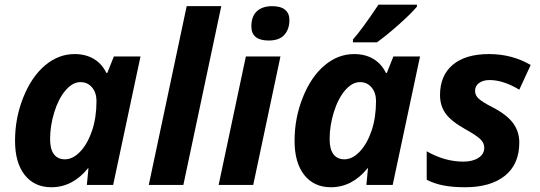

<svg xmlns="http://www.w3.org/2000/svg" viewBox="-20 -786 2295 816"><path d="M198.2 9.8Q126.5 9.8 85.2 -42.2Q43.9 -94.2 43.9 -188Q43.9 -284.7 79.1 -372.3Q114.3 -460 171.4 -508.1Q228.5 -556.2 296.9 -556.2Q344.2 -556.2 378.7 -535.6Q413.1 -515.1 432.1 -476.1H436L463.9 -545.9H577.1L460.9 0H349.1L356 -70.8H354Q288.6 9.8 198.2 9.8ZM255.9 -108.9Q289.6 -108.9 320.8 -141.6Q352.1 -174.3 371.1 -230.2Q390.1 -286.1 390.1 -356.9Q390.1 -391.6 371.3 -414.3Q352.5 -437 321.8 -437Q288.6 -437 258.5 -401.9Q228.5 -366.7 210.7 -309.1Q192.9 -251.5 192.9 -194.8Q192.9 -151.9 209.2 -130.4Q225.6 -108.9 255.9 -108.9Z M759.3 0H612.3L773.4 -759.8H920.4Z M1048.3 -673.8Q1048.3 -716.3 1071.5 -738Q1094.7 -759.8 1137.2 -759.8Q1172.9 -759.8 1191.4 -744.6Q1210 -729.5 1210 -701.2Q1210 -662.1 1188.5 -637.9Q1167 -613.8 1122.1 -613.8Q1048.3 -613.8 1048.3 -673.8ZM1056.2 0H909.2L1024.9 -545.9H1171.9Z M1386.2 9.8Q1314.5 9.8 1273.2 -42.2Q1231.9 -94.2 1231.9 -188Q1231.9 -284.7 1267.1 -372.3Q1302.2 -460 1359.4 -508.1Q1416.5 -556.2 1484.9 -556.2Q1532.2 -556.2 1566.7 -535.6Q1601.1 -515.1 1620.1 -476.1H1624L1651.9 -545.9H1765.1L1648.9 0H1537.1L1543.9 -70.8H1542Q1476.6 9.8 1386.2 9.8ZM1443.8 -108.9Q1477.5 -108.9 1508.8 -141.6Q1540 -174.3 1559.1 -230.2Q1578.1 -286.1 1578.1 -356.9Q1578.1 -391.6 1559.3 -414.3Q1540.5 -437 1509.8 -437Q1476.6 -437 1446.5 -401.9Q1416.5 -366.7 1398.7 -309.1Q1380.9 -251.5 1380.9 -194.8Q1380.9 -151.9 1397.2 -130.4Q1413.6 -108.9 1443.8 -108.9ZM1480 -618.2Q1518.6 -661.1 1588.4 -766.1H1752V-757.8Q1729.5 -730.5 1676.8 -683.3Q1624 -636.2 1582 -606H1480Z M2187 -180.2Q2187 -88.4 2126.2 -39.3Q2065.4 9.8 1957 9.8Q1904.8 9.8 1866 2.4Q1827.1 -4.9 1793.5 -22V-143.1Q1870.1 -99.1 1949.2 -99.1Q1988.3 -99.1 2013.2 -115Q2038.1 -130.9 2038.1 -158.2Q2038.1 -179.2 2020 -195.8Q2002 -212.4 1956.1 -237.8Q1897 -271 1873.5 -304Q1850.1 -336.9 1850.1 -381.8Q1850.1 -464.8 1904.1 -510.5Q1958 -556.2 2058.1 -556.2Q2156.2 -556.2 2235.4 -509.8L2187 -404.8Q2118.7 -445.8 2061 -445.8Q2033.2 -445.8 2016.1 -433.3Q1999 -420.9 1999 -399.9Q1999 -380.9 2014.6 -366.5Q2030.3 -352.1 2073.2 -330.1Q2133.3 -299.3 2160.2 -263.2Q2187 -227.1 2187 -180.2Z"/></svg>

Font: CAA NEO Sans
Style: Bold Italic
Weight: 700
Italic angle: -12°
Version: Version 1.10